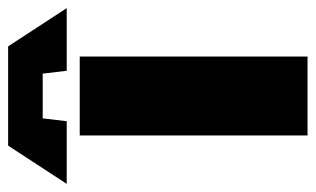

<svg xmlns="http://www.w3.org/2000/svg" viewBox="-247 -604 776 472"><g transform="rotate(-90 141.0 -368.0)"><path d="M44 0V-560H238V0ZM79 -592H-75L19 -736H263L357 -592H203L196 -651H86Z"/></g></svg>

Font: Tektur ExtraBold
Style: Regular
Weight: 800
Designer: Adam Jagosz
Foundry: Adam Jagosz
Version: Version 1.005;gftools[0.9.30]